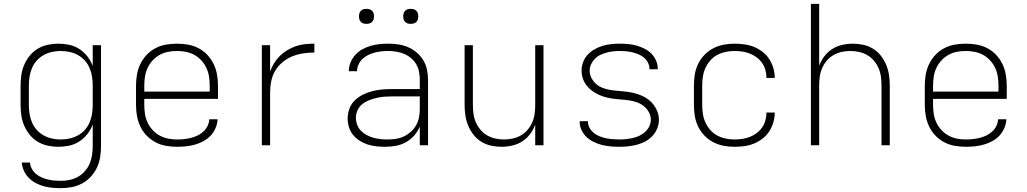

<svg xmlns="http://www.w3.org/2000/svg" viewBox="-20 -755 5340 998"><path d="M297 223Q274 223 251.5 221Q229 219 207.5 213Q186 207 166 196.5Q146 186 130 170Q114 154 104.5 133Q95 112 93 90H136Q137 107 145.5 122.5Q154 138 167 149Q180 160 196 167Q212 174 228.5 178Q245 182 262 183.5Q279 185 297 185Q320 185 343 180Q366 175 386 163.5Q406 152 421.5 134.5Q437 117 446 95.5Q455 74 458.5 51Q462 28 462 5V-108Q452 -81 434 -58Q416 -35 392 -19.5Q368 -4 340 2Q312 8 283 8Q255 8 227.5 2Q200 -4 176.5 -18Q153 -32 135 -54Q117 -76 106 -101.5Q95 -127 91 -154.5Q87 -182 87 -210V-310Q87 -338 91 -365.5Q95 -393 106 -418.5Q117 -444 135 -466Q153 -488 176.5 -502Q200 -516 227.5 -522Q255 -528 283 -528Q312 -528 340 -522Q368 -516 392 -500.5Q416 -485 434 -462Q452 -439 462 -412V-520H505V5Q505 34 500.5 62Q496 90 484 116Q472 142 452 163.5Q432 185 407 198.5Q382 212 353.5 217.5Q325 223 297 223ZM296 -30Q319 -30 342 -35Q365 -40 385.5 -51.5Q406 -63 421.5 -80.5Q437 -98 446 -119.5Q455 -141 458.5 -164Q462 -187 462 -210V-310Q462 -333 458.5 -356Q455 -379 446 -400.5Q437 -422 421.5 -439.5Q406 -457 385.5 -468.5Q365 -480 342 -485Q319 -490 296 -490Q273 -490 250 -485Q227 -480 206.5 -468.5Q186 -457 170.5 -439.5Q155 -422 146 -400.5Q137 -379 133.5 -356Q130 -333 130 -310V-210Q130 -187 133.5 -164Q137 -141 146 -119.5Q155 -98 170.5 -80.5Q186 -63 206.5 -51.5Q227 -40 250 -35Q273 -30 296 -30Z M901 8Q872 8 843 3Q814 -2 788.5 -15.5Q763 -29 742.5 -50Q722 -71 709.5 -97.5Q697 -124 692 -152.5Q687 -181 687 -210V-310Q687 -339 692 -367.5Q697 -396 709.5 -422Q722 -448 742 -469.5Q762 -491 788 -504.5Q814 -518 842.5 -523Q871 -528 900 -528Q929 -528 957.5 -523Q986 -518 1012 -504.5Q1038 -491 1058 -469.5Q1078 -448 1090.5 -422Q1103 -396 1108 -367.5Q1113 -339 1113 -310V-241H730V-210Q730 -186 733.5 -163Q737 -140 747 -118.5Q757 -97 773 -79.5Q789 -62 810 -50.5Q831 -39 854 -34.5Q877 -30 901 -30Q919 -30 937.5 -32Q956 -34 973.5 -38.5Q991 -43 1007.5 -51Q1024 -59 1037.5 -71.5Q1051 -84 1059 -100.5Q1067 -117 1068 -135H1111Q1110 -112 1100.5 -89.5Q1091 -67 1075 -50Q1059 -33 1038 -21.5Q1017 -10 994 -3.5Q971 3 947.5 5.5Q924 8 901 8ZM730 -279H1070V-310Q1070 -333 1066.5 -356.5Q1063 -380 1053 -401.5Q1043 -423 1027 -440.5Q1011 -458 990.5 -469.5Q970 -481 946.5 -485.5Q923 -490 900 -490Q877 -490 853.5 -485.5Q830 -481 809.5 -469.5Q789 -458 773 -440.5Q757 -423 747 -401.5Q737 -380 733.5 -356.5Q730 -333 730 -310Z M1341 0V-520H1384V-383Q1392 -406 1405 -427Q1418 -448 1435.5 -465Q1453 -482 1474 -494.5Q1495 -507 1518 -515Q1541 -523 1565.5 -525.5Q1590 -528 1614 -528V-482Q1585 -482 1555.5 -477.5Q1526 -473 1499 -462Q1472 -451 1449 -432Q1426 -413 1411 -388Q1396 -363 1390 -334Q1384 -305 1384 -276V0Z M1982 8Q1959 8 1936 5.5Q1913 3 1891 -4Q1869 -11 1849.5 -23.5Q1830 -36 1815.5 -53.5Q1801 -71 1794 -93.5Q1787 -116 1787 -139Q1787 -165 1796.5 -190.5Q1806 -216 1825 -234Q1844 -252 1867.5 -263.5Q1891 -275 1916.5 -281.5Q1942 -288 1968 -290Q1994 -292 2020 -292H2162V-340Q2162 -361 2158 -382Q2154 -403 2143.5 -421Q2133 -439 2116.5 -453Q2100 -467 2080.5 -475Q2061 -483 2040 -486.5Q2019 -490 1998 -490Q1980 -490 1962 -488Q1944 -486 1927 -481.5Q1910 -477 1893.5 -469Q1877 -461 1864 -448.5Q1851 -436 1843.5 -419.5Q1836 -403 1836 -385H1793Q1793 -408 1802 -430Q1811 -452 1826.5 -469.5Q1842 -487 1863 -498.5Q1884 -510 1906 -516.5Q1928 -523 1951.5 -525.5Q1975 -528 1998 -528Q2025 -528 2051.5 -524Q2078 -520 2102 -509.5Q2126 -499 2146.5 -481.5Q2167 -464 2180.5 -441.5Q2194 -419 2199.5 -392.5Q2205 -366 2205 -340V0H2162V-97Q2151 -71 2132.5 -50Q2114 -29 2089.5 -15.5Q2065 -2 2037.5 3Q2010 8 1982 8ZM1995 -30Q2017 -30 2039 -33.5Q2061 -37 2080.5 -46.5Q2100 -56 2116.5 -71Q2133 -86 2143.5 -105Q2154 -124 2158 -145.5Q2162 -167 2162 -189V-254H2020Q2000 -254 1979.5 -252.5Q1959 -251 1939 -246.5Q1919 -242 1899.5 -234.5Q1880 -227 1864 -214.5Q1848 -202 1839 -183Q1830 -164 1830 -143Q1830 -125 1836.5 -107Q1843 -89 1856 -75.5Q1869 -62 1886 -53Q1903 -44 1921 -39Q1939 -34 1957.5 -32Q1976 -30 1995 -30ZM2115 -631Q2107 -631 2099.5 -633Q2092 -635 2086 -641Q2080 -647 2078 -654.5Q2076 -662 2076 -670Q2076 -678 2078 -685.5Q2080 -693 2086 -699Q2092 -705 2099.5 -707Q2107 -709 2115 -709Q2123 -709 2130.5 -707Q2138 -705 2144 -699Q2150 -693 2152 -685.5Q2154 -678 2154 -670Q2154 -662 2152 -654.5Q2150 -647 2144 -641Q2138 -635 2130.5 -633Q2123 -631 2115 -631ZM1885 -631Q1877 -631 1869.5 -633Q1862 -635 1856 -641Q1850 -647 1848 -654.5Q1846 -662 1846 -670Q1846 -678 1848 -685.5Q1850 -693 1856 -699Q1862 -705 1869.5 -707Q1877 -709 1885 -709Q1893 -709 1900.5 -707Q1908 -705 1914 -699Q1920 -693 1922 -685.5Q1924 -678 1924 -670Q1924 -662 1922 -654.5Q1920 -647 1914 -641Q1908 -635 1900.5 -633Q1893 -631 1885 -631Z M2587 8Q2559 8 2532 2Q2505 -4 2481.5 -18.5Q2458 -33 2441 -55Q2424 -77 2413.5 -102.5Q2403 -128 2399 -155Q2395 -182 2395 -210V-520H2438V-210Q2438 -187 2441 -164Q2444 -141 2453 -120Q2462 -99 2477 -81Q2492 -63 2512 -51.5Q2532 -40 2554.5 -35Q2577 -30 2600 -30Q2623 -30 2645.5 -35Q2668 -40 2688 -51.5Q2708 -63 2723 -81Q2738 -99 2747 -120Q2756 -141 2759 -164Q2762 -187 2762 -210V-520H2805V0H2762V-107Q2752 -80 2735 -57.5Q2718 -35 2694.5 -20Q2671 -5 2643 1.5Q2615 8 2587 8Z M3199 8Q3176 8 3153.5 6Q3131 4 3109 -1.5Q3087 -7 3066.5 -17Q3046 -27 3029.5 -42Q3013 -57 3003 -78.5Q2993 -100 2993 -122V-125H3036V-124Q3036 -106 3044.5 -90.5Q3053 -75 3066.5 -64Q3080 -53 3096.5 -46.5Q3113 -40 3130 -36.5Q3147 -33 3164.5 -31.5Q3182 -30 3199 -30Q3217 -30 3235 -32Q3253 -34 3270.5 -38Q3288 -42 3304 -49.5Q3320 -57 3333.5 -69.5Q3347 -82 3355 -98.5Q3363 -115 3363 -133Q3363 -153 3353 -171.5Q3343 -190 3327 -203Q3311 -216 3291.5 -223Q3272 -230 3252 -233Q3232 -236 3211.5 -237.5Q3191 -239 3171 -241.5Q3151 -244 3131 -249Q3111 -254 3092.5 -262.5Q3074 -271 3057.5 -283Q3041 -295 3028.5 -311.5Q3016 -328 3009.5 -347.5Q3003 -367 3003 -388Q3003 -410 3011 -432Q3019 -454 3034.5 -470.5Q3050 -487 3070 -498.5Q3090 -510 3111.5 -516.5Q3133 -523 3155.5 -525.5Q3178 -528 3201 -528Q3223 -528 3245 -526Q3267 -524 3288.5 -518Q3310 -512 3330 -502Q3350 -492 3365.5 -476.5Q3381 -461 3390 -440.5Q3399 -420 3399 -398V-395H3356V-397Q3356 -413 3348.5 -428.5Q3341 -444 3328 -455Q3315 -466 3299.5 -472.5Q3284 -479 3267.5 -483Q3251 -487 3234.5 -488.5Q3218 -490 3201 -490Q3184 -490 3166.5 -488Q3149 -486 3132.5 -481.5Q3116 -477 3100 -469.5Q3084 -462 3072 -449.5Q3060 -437 3052.5 -421Q3045 -405 3045 -388Q3045 -367 3055 -348.5Q3065 -330 3080.5 -317Q3096 -304 3115.5 -297Q3135 -290 3155 -287Q3175 -284 3195.5 -282.5Q3216 -281 3236.5 -278.5Q3257 -276 3276.5 -271Q3296 -266 3315 -258Q3334 -250 3350.5 -237.5Q3367 -225 3379 -208.5Q3391 -192 3398 -172.5Q3405 -153 3405 -133Q3405 -109 3396 -87Q3387 -65 3371 -48Q3355 -31 3334.5 -20Q3314 -9 3291.5 -3Q3269 3 3245.5 5.5Q3222 8 3199 8Z M3797 8Q3769 8 3740.5 2.5Q3712 -3 3686.5 -16.5Q3661 -30 3641 -51Q3621 -72 3608.5 -98Q3596 -124 3591.5 -152.5Q3587 -181 3587 -210V-310Q3587 -339 3591.5 -367.5Q3596 -396 3608.5 -422Q3621 -448 3641 -469Q3661 -490 3686.5 -503.5Q3712 -517 3740.5 -522.5Q3769 -528 3797 -528Q3823 -528 3849 -524.5Q3875 -521 3898.5 -511.5Q3922 -502 3943 -486Q3964 -470 3978 -448.5Q3992 -427 3999.5 -402Q4007 -377 4007 -351V-350H3964V-351Q3964 -371 3958.5 -391Q3953 -411 3941.5 -427.5Q3930 -444 3913.5 -456.5Q3897 -469 3878 -476.5Q3859 -484 3838.5 -487Q3818 -490 3797 -490Q3774 -490 3751 -485Q3728 -480 3707.5 -469Q3687 -458 3671.5 -440Q3656 -422 3646.5 -401Q3637 -380 3633.5 -356.5Q3630 -333 3630 -310V-210Q3630 -187 3633.5 -163.5Q3637 -140 3646.5 -119Q3656 -98 3671.5 -80Q3687 -62 3707.5 -51Q3728 -40 3751 -35Q3774 -30 3797 -30Q3818 -30 3838.5 -33Q3859 -36 3878 -43.5Q3897 -51 3913.5 -63.5Q3930 -76 3941.5 -92.5Q3953 -109 3958.5 -129Q3964 -149 3964 -169V-170H4007V-169Q4007 -143 3999.5 -118Q3992 -93 3978 -71.5Q3964 -50 3943 -34Q3922 -18 3898.5 -8.5Q3875 1 3849 4.5Q3823 8 3797 8Z M4195 0V-735H4238V-413Q4248 -440 4265 -462.5Q4282 -485 4305.5 -500Q4329 -515 4357 -521.5Q4385 -528 4413 -528Q4441 -528 4468 -522Q4495 -516 4518.5 -501.5Q4542 -487 4559 -465Q4576 -443 4586.5 -417.5Q4597 -392 4601 -365Q4605 -338 4605 -310V0H4562V-310Q4562 -333 4559 -356Q4556 -379 4547 -400Q4538 -421 4523 -439Q4508 -457 4488 -468.5Q4468 -480 4445.5 -485Q4423 -490 4400 -490Q4377 -490 4354.5 -485Q4332 -480 4312 -468.5Q4292 -457 4277 -439Q4262 -421 4253 -400Q4244 -379 4241 -356Q4238 -333 4238 -310V0Z M5001 8Q4972 8 4943 3Q4914 -2 4888.5 -15.5Q4863 -29 4842.5 -50Q4822 -71 4809.5 -97.5Q4797 -124 4792 -152.5Q4787 -181 4787 -210V-310Q4787 -339 4792 -367.5Q4797 -396 4809.5 -422Q4822 -448 4842 -469.5Q4862 -491 4888 -504.5Q4914 -518 4942.5 -523Q4971 -528 5000 -528Q5029 -528 5057.5 -523Q5086 -518 5112 -504.5Q5138 -491 5158 -469.5Q5178 -448 5190.5 -422Q5203 -396 5208 -367.5Q5213 -339 5213 -310V-241H4830V-210Q4830 -186 4833.5 -163Q4837 -140 4847 -118.5Q4857 -97 4873 -79.5Q4889 -62 4910 -50.5Q4931 -39 4954 -34.5Q4977 -30 5001 -30Q5019 -30 5037.5 -32Q5056 -34 5073.5 -38.5Q5091 -43 5107.5 -51Q5124 -59 5137.5 -71.5Q5151 -84 5159 -100.5Q5167 -117 5168 -135H5211Q5210 -112 5200.5 -89.5Q5191 -67 5175 -50Q5159 -33 5138 -21.5Q5117 -10 5094 -3.5Q5071 3 5047.5 5.5Q5024 8 5001 8ZM4830 -279H5170V-310Q5170 -333 5166.5 -356.5Q5163 -380 5153 -401.5Q5143 -423 5127 -440.5Q5111 -458 5090.5 -469.5Q5070 -481 5046.5 -485.5Q5023 -490 5000 -490Q4977 -490 4953.5 -485.5Q4930 -481 4909.5 -469.5Q4889 -458 4873 -440.5Q4857 -423 4847 -401.5Q4837 -380 4833.5 -356.5Q4830 -333 4830 -310Z"/></svg>

Font: Iosevka Aile Extralight
Style: Regular
Weight: 200
Designer: Belleve Invis
Foundry: Belleve Invis
Version: Version 31.1.0; ttfautohint (v1.8.4)